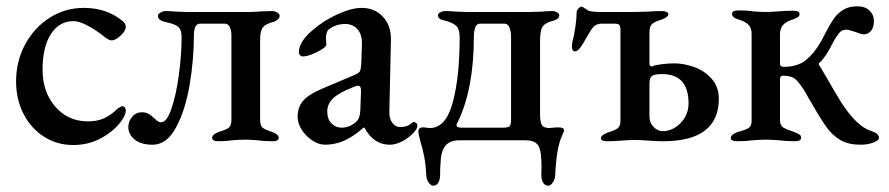

<svg xmlns="http://www.w3.org/2000/svg" viewBox="-20 -445 2819 609"><path d="M31 -187Q31 -251 60 -304.5Q89 -358 138 -389Q187 -420 246 -420Q318 -420 368 -379Q379 -370 379 -360Q379 -348 363 -332.5Q347 -317 334 -317Q328 -317 321.5 -321Q315 -325 309 -330Q284 -350 257.5 -364Q231 -378 213 -378Q168 -378 141.5 -337Q115 -296 115 -224Q115 -153 155.5 -106.5Q196 -60 259 -60Q288 -60 309.5 -69.5Q331 -79 355 -102Q365 -108 368 -108Q373 -108 376 -104Q379 -100 379 -94Q379 -82 367 -64Q344 -31 303 -8Q262 15 212 15Q161 15 119.5 -11.5Q78 -38 54.5 -84Q31 -130 31 -187Z M387 -42Q387 -61 399.5 -75Q412 -89 431 -89Q450 -89 468 -71Q469 -70 476.5 -63.5Q484 -57 491 -57Q509 -57 524 -101Q539 -145 547.5 -208.5Q556 -272 556 -327Q556 -352 544 -361Q532 -370 501 -376Q493 -378 487 -382.5Q481 -387 481 -395Q481 -401 489.5 -405.5Q498 -410 503 -410Q517 -410 541 -408L574 -407H772Q787 -407 809 -409L846 -410Q851 -410 859 -405.5Q867 -401 867 -395Q867 -388 861 -383Q855 -378 849 -376Q824 -370 814.5 -359Q805 -348 805 -316V-64Q805 -46 813.5 -39.5Q822 -33 842 -27Q864 -19 864 -8Q864 3 845 3Q817 3 798 0Q774 -2 758 -2Q741 -2 717 0Q698 3 672 3Q653 3 653 -8Q653 -19 675 -27Q696 -33 705 -39.5Q714 -46 714 -64V-334Q714 -348 709 -359Q704 -370 692 -370H615Q595 -370 595 -333Q595 -256 581.5 -176Q568 -96 538.5 -41Q509 14 464 14Q427 14 407 -2.5Q387 -19 387 -42Z M924 -74Q924 -106 942 -126Q960 -146 1000 -163L1097 -204Q1117 -212 1121 -218Q1125 -224 1126 -245L1128 -306Q1129 -334 1114.5 -351.5Q1100 -369 1074 -369Q1060 -369 1045.5 -364Q1031 -359 1022 -351Q1014 -343 1014 -325L1015 -303Q1015 -295 986.5 -280.5Q958 -266 941 -266Q935 -266 931.5 -270Q928 -274 928 -279Q928 -312 970 -348Q1005 -379 1050 -399.5Q1095 -420 1127 -420Q1169 -420 1195 -391.5Q1221 -363 1220 -318L1215 -92Q1214 -70 1224 -56Q1234 -42 1249 -42Q1273 -42 1285 -54Q1289 -58 1292 -58Q1297 -58 1300.5 -54.5Q1304 -51 1304 -47Q1304 -36 1290 -22Q1273 -5 1253.5 4.5Q1234 14 1216 14Q1165 14 1136 -40H1133Q1100 -11 1071 1.5Q1042 14 1011 14Q991 14 970.5 0.5Q950 -13 937 -33.5Q924 -54 924 -74ZM1112 -61Q1122 -71 1123 -97L1125 -154V-159Q1125 -173 1116 -173Q1110 -173 1099 -168Q1055 -151 1036.5 -133Q1018 -115 1018 -92Q1018 -67 1031.5 -53.5Q1045 -40 1063 -40Q1091 -40 1112 -61Z M1332 111Q1330 55 1313 2Q1307 -22 1307 -26Q1307 -41 1321 -41Q1327 -41 1332.5 -40Q1338 -39 1344 -39Q1394 -39 1416 -120Q1438 -201 1438 -327Q1438 -353 1426.5 -363.5Q1415 -374 1389 -380Q1369 -384 1369 -397Q1369 -402 1377 -406Q1385 -410 1391 -410Q1405 -410 1429 -408L1462 -407H1660L1696 -408Q1718 -410 1734 -410Q1739 -410 1746.5 -406Q1754 -402 1754 -397Q1754 -385 1737 -380Q1712 -374 1702.5 -362.5Q1693 -351 1693 -316V-82Q1693 -59 1698.5 -49Q1704 -39 1722 -39Q1727 -39 1734.5 -40Q1742 -41 1751 -41Q1769 -41 1769 -32Q1769 -29 1768 -27Q1766 -23 1759.5 -7Q1753 9 1748 38Q1743 67 1741 111Q1740 125 1733 134.5Q1726 144 1719 144Q1708 144 1702.5 134Q1697 124 1697 109Q1697 102 1697.5 91Q1698 80 1697 64Q1696 27 1685 13.5Q1674 0 1647 0H1437Q1407 0 1392.5 17.5Q1378 35 1377 78Q1376 88 1376 109Q1376 124 1370.5 134Q1365 144 1354 144Q1347 144 1340 134.5Q1333 125 1332 111ZM1574 -40Q1592 -40 1596.5 -44.5Q1601 -49 1601 -66V-329Q1601 -345 1596 -357.5Q1591 -370 1580 -370H1503Q1491 -370 1487 -357Q1483 -344 1483 -329Q1483 -163 1432 -58Q1431 -56 1429.5 -53.5Q1428 -51 1428 -48Q1428 -40 1445 -40Z M1886 -7Q1886 -16 1906 -24Q1929 -31 1938.5 -37.5Q1948 -44 1948 -62V-350Q1948 -362 1944.5 -366Q1941 -370 1927 -370H1889Q1870 -370 1860 -357Q1850 -344 1830 -308Q1815 -282 1804 -282Q1794 -282 1794 -298Q1794 -304 1796 -314Q1801 -331 1805 -359.5Q1809 -388 1809 -405Q1809 -412 1814.5 -418Q1820 -424 1824 -424Q1828 -424 1842 -414Q1850 -407 1884 -407H1992L2032 -408Q2056 -410 2079 -410Q2087 -410 2093.5 -407.5Q2100 -405 2100 -400Q2100 -391 2079 -383Q2058 -377 2049 -369.5Q2040 -362 2040 -343V-242Q2040 -238 2043.5 -235.5Q2047 -233 2050 -235Q2059 -239 2080 -241.5Q2101 -244 2119 -244Q2149 -244 2181.5 -232.5Q2214 -221 2237 -195.5Q2260 -170 2260 -132Q2260 3 2083 3Q2063 3 2037 1Q2011 -1 1993 -1Q1977 -1 1951 1Q1923 3 1906 3Q1886 3 1886 -7ZM2164 -117Q2164 -210 2080 -210Q2056 -210 2048 -204Q2040 -198 2040 -181V-75Q2040 -56 2053 -42.5Q2066 -29 2081 -29Q2114 -29 2139 -55Q2164 -81 2164 -117Z M2552 -122Q2544 -134 2537 -148Q2518 -180 2504.5 -192.5Q2491 -205 2464 -205Q2460 -205 2457 -202.5Q2454 -200 2454 -196V-64Q2454 -47 2464.5 -40.5Q2475 -34 2500 -26Q2510 -22 2515.5 -18.5Q2521 -15 2521 -8Q2521 3 2501 3Q2473 3 2452 0Q2426 -2 2409 -2Q2391 -2 2367 0Q2346 3 2319 3Q2298 3 2298 -7Q2298 -18 2319 -26Q2345 -33 2354.5 -39Q2364 -45 2364 -62V-338Q2364 -357 2353.5 -367Q2343 -377 2323 -383Q2302 -389 2302 -401Q2302 -412 2323 -412Q2350 -412 2368 -409Q2392 -407 2408 -407Q2425 -407 2449 -409Q2475 -411 2495 -411Q2516 -411 2516 -401Q2516 -394 2510.5 -390.5Q2505 -387 2494 -383Q2474 -377 2464 -366Q2454 -355 2454 -336V-243Q2454 -233 2466 -233Q2509 -233 2535 -253.5Q2561 -274 2582 -310Q2588 -320 2598 -340Q2613 -369 2624.5 -385.5Q2636 -402 2654 -413.5Q2672 -425 2699 -425Q2724 -425 2738 -411.5Q2752 -398 2752 -378Q2752 -359 2743 -347.5Q2734 -336 2720 -336Q2712 -336 2692 -344Q2671 -351 2666 -351Q2654 -351 2647.5 -346Q2641 -341 2632 -327Q2629 -323 2626.5 -318Q2624 -313 2621 -308Q2599 -263 2580 -247Q2577 -244 2577 -242Q2577 -240 2578 -238.5Q2579 -237 2580 -236L2603 -197Q2629 -151 2649 -119Q2698 -44 2742 -30Q2768 -22 2768 -8Q2768 0 2750.5 7Q2733 14 2709 14Q2672 14 2647 0Q2622 -14 2602.5 -40.5Q2583 -67 2552 -122Z"/></svg>

Font: EB Garamond Medium
Style: Regular
Weight: 500
Designer: Georg Duffner and Octavio Pardo
Foundry: Georg Duffner
Version: Version 1.000